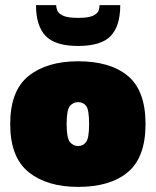

<svg xmlns="http://www.w3.org/2000/svg" viewBox="-20 -722 610 752"><path d="M286 10Q164 10 92 -48Q20 -106 20 -236Q20 -367 92 -424.5Q164 -482 286 -482Q412 -482 481 -424.5Q550 -367 550 -236Q550 -106 481 -48Q412 10 286 10ZM286 -150Q305 -150 317 -165.5Q329 -181 329 -236Q329 -292 317.5 -307Q306 -322 286 -322Q267 -322 254 -307Q241 -292 241 -236Q241 -181 254 -165.5Q267 -150 286 -150ZM286 -542Q196 -542 158.5 -581.5Q121 -621 121 -702H200Q200 -693 204 -681.5Q208 -670 226 -661Q244 -652 286 -652Q328 -652 345.5 -661Q363 -670 366.5 -681.5Q370 -693 370 -702H451Q451 -620 413.5 -581Q376 -542 286 -542Z"/></svg>

Font: Rowdies
Style: Bold
Weight: 700
Designer: Jaikishan Patel
Version: Version 1.000; ttfautohint (v1.8.3)